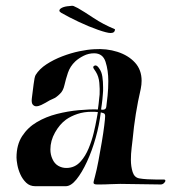

<svg xmlns="http://www.w3.org/2000/svg" viewBox="-20 -637 591 663"><path d="M102 6Q83 6 70.5 -6Q58 -18 50.5 -34.5Q43 -51 40 -67.5Q37 -84 37 -93Q37 -137 56.5 -167Q76 -197 107.5 -215.5Q139 -234 176.5 -243.5Q214 -253 251.5 -256.5Q289 -260 318 -259Q318 -259 320.5 -278Q323 -297 324 -311Q325 -329 323 -351Q321 -373 311 -389Q309 -392 304 -399.5Q299 -407 306 -410Q307 -411 310 -411Q316 -411 323 -400Q331 -389 333.5 -372Q336 -355 336 -336Q336 -329 336 -323Q336 -317 335 -310Q334 -294 331.5 -276.5Q329 -259 329 -259Q331 -258 334 -258Q346 -258 347 -268Q349 -282 351.5 -306.5Q354 -331 354 -357Q354 -394 344.5 -423.5Q335 -453 305 -453Q286 -453 269 -444.5Q252 -436 240 -425Q222 -408 214.5 -385.5Q207 -363 202.5 -343Q198 -323 187 -313Q174 -300 163.5 -296Q153 -292 137 -282Q132 -279 122.5 -274.5Q113 -270 105 -270Q98 -270 93 -276Q88 -282 90 -298Q93 -320 96 -345.5Q99 -371 103 -378Q116 -399 140.5 -415Q165 -431 195 -442.5Q225 -454 254 -460Q283 -466 305 -467Q348 -470 385.5 -458Q423 -446 446 -421Q469 -396 469 -358Q469 -345 466 -330Q456 -287 449 -243.5Q442 -200 438 -156Q437 -146 434.5 -126Q432 -106 432 -85Q432 -62 438 -43Q444 -24 461 -21Q472 -19 489 -18Q506 -17 521.5 -17Q537 -17 545 -17H546Q551 -17 551 -13Q551 -9 546 -4.5Q541 0 535 0Q500 0 465 -1Q430 -2 395 -2Q378 -2 360.5 -1Q343 0 325 0H315Q303 0 303 -6Q303 -9 304.5 -14.5Q306 -20 308 -28Q314 -50 320 -82Q326 -114 331.5 -146.5Q337 -179 340 -203.5Q343 -228 343 -235V-237Q343 -244 338 -246Q333 -248 328 -249Q323 -206 310.5 -161.5Q298 -117 280.5 -79Q263 -41 244 -17.5Q225 6 207 6ZM209 -57Q239 -57 259 -80Q275 -98 286 -124.5Q297 -151 303.5 -178Q310 -205 313.5 -225Q317 -245 318 -250Q312 -251 306.5 -251Q301 -251 296 -251Q270 -251 247.5 -243.5Q225 -236 208 -224Q186 -208 170 -179.5Q154 -151 154 -121Q154 -103 161 -88Q168 -72 181 -64.5Q194 -57 209 -57ZM362 -523Q350 -523 318.5 -534Q287 -545 252 -561.5Q217 -578 191 -593Q185 -597 185 -600Q185 -606 194.5 -610.5Q204 -615 219 -616Q230 -618 234.5 -616Q239 -614 249 -609Q270 -597 303 -575Q336 -553 377 -536Q377 -523 362 -523Z"/></svg>

Font: Tapestry
Style: Regular
Weight: 400
Designer: Robert E. Leuschke
Foundry: Robert E. Leuschke
Version: Version 1.010; ttfautohint (v1.8.4.7-5d5b)